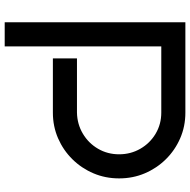

<svg xmlns="http://www.w3.org/2000/svg" viewBox="-16 -574 790 797"><g transform="rotate(90 378.5 -175.0)"><path d="M720 -275Q720 -218 699 -168.5Q678 -119 640.5 -81Q603 -43 553.5 -21.5Q504 0 447 0H222V-100H447Q495 -101 534.5 -124.5Q574 -148 597 -187.5Q620 -227 620 -275Q620 -323 597 -363Q574 -403 534.5 -426.5Q495 -450 447 -450H172V200H72V-550H447Q504 -550 553.5 -528.5Q603 -507 640.5 -469Q678 -431 699 -381.5Q720 -332 720 -275Z"/></g></svg>

Font: Bruno Ace
Style: Regular
Weight: 400
Version: Version 1.100; ttfautohint (v1.8.4.7-5d5b);gftools[0.9.27]